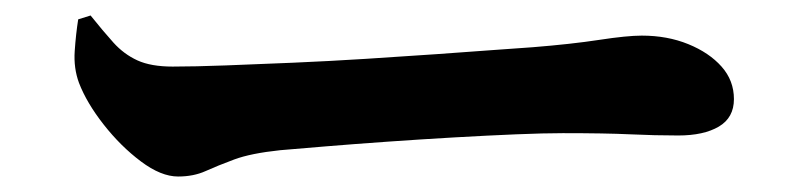

<svg xmlns="http://www.w3.org/2000/svg" viewBox="-20 -490 1040 248"><path d="M210 -262Q188 -262 162 -281.5Q136 -301 114 -329Q92 -357 82 -383Q75 -402 76.5 -424Q78 -446 81 -465L97 -470Q113 -450 126.5 -435Q140 -420 157.5 -412Q175 -404 203 -404Q231 -404 271.5 -405.5Q312 -407 358.5 -409Q405 -411 452.5 -414Q500 -417 543 -420Q586 -423 619 -425.5Q652 -428 668 -429Q718 -433 754 -438.5Q790 -444 809 -444Q842 -444 869 -433Q896 -422 912 -404Q928 -386 928 -362Q928 -338 908.5 -326.5Q889 -315 856 -315Q826 -315 794 -316.5Q762 -318 707 -318Q683 -318 646.5 -316.5Q610 -315 566.5 -312.5Q523 -310 480.5 -307Q438 -304 401.5 -301Q365 -298 342 -296Q304 -292 282.5 -284Q261 -276 245.5 -269Q230 -262 210 -262Z"/></svg>

Font: Noto Serif JP ExtraLight ExtraBold
Style: Regular
Weight: 800
Version: Version 2.003-H1;hotconv 1.1.1;makeotfexe 2.6.0